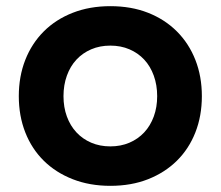

<svg xmlns="http://www.w3.org/2000/svg" viewBox="-20 -555 716 623"><path d="M338 48Q271 48 216 26.5Q161 5 122 -33.5Q83 -72 62 -125.5Q41 -179 41 -243Q41 -307 62 -360.5Q83 -414 122 -453Q161 -492 216 -513.5Q271 -535 338 -535Q406 -535 460.5 -513.5Q515 -492 554 -453Q593 -414 614 -360.5Q635 -307 635 -243Q635 -179 614 -125.5Q593 -72 554 -33.5Q515 5 460.5 26.5Q406 48 338 48ZM338 -80Q372 -80 400 -92Q428 -104 448 -125.5Q468 -147 479 -177Q490 -207 490 -243Q490 -279 479 -309.5Q468 -340 448 -361.5Q428 -383 400 -395Q372 -407 338 -407Q304 -407 276 -395Q248 -383 228 -361.5Q208 -340 197 -309.5Q186 -279 186 -243Q186 -207 197 -177Q208 -147 228 -125.5Q248 -104 276 -92Q304 -80 338 -80Z"/></svg>

Font: LINE Seed JP_TTF Bold
Style: Regular
Weight: 700
Designer: LINE & Fontrix & Fontworks
Version: Version 1.009